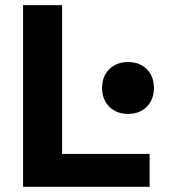

<svg xmlns="http://www.w3.org/2000/svg" viewBox="-20 -723 653 743"><path d="M69.3 0V-703.1H220.2V-127.4H559.1V0ZM475.6 -282.2Q430.7 -282.2 402.8 -310.1Q375 -337.9 375 -382.8Q375 -427.7 402.8 -455.3Q430.7 -482.9 475.6 -482.9Q520.5 -482.9 548.1 -455.3Q575.7 -427.7 575.7 -382.8Q575.7 -337.9 548.1 -310.1Q520.5 -282.2 475.6 -282.2Z"/></svg>

Font: Schibsted Grotesk
Style: Bold
Weight: 700
Designer: Bakken & Baeck AS, Henrik Kongsvoll
Foundry: Schibsted ASA
Version: Version 1.100;gftools[0.9.25]